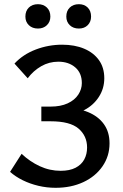

<svg xmlns="http://www.w3.org/2000/svg" viewBox="-20 -883 588 915"><path d="M245 12Q203 12 163 2.5Q123 -7 88.5 -24Q54 -41 28 -64L83 -150Q122 -113 169.5 -91Q217 -69 269 -69Q312 -69 340 -83.5Q368 -98 381.5 -123Q395 -148 395 -180Q395 -235 354.5 -270Q314 -305 221 -305H177V-375H221Q269 -375 302.5 -390.5Q336 -406 353 -432Q370 -458 370 -487Q370 -535 338.5 -562Q307 -589 258 -589Q214 -589 176.5 -567.5Q139 -546 112 -510L49 -580Q90 -624 150.5 -647Q211 -670 276 -670Q336 -670 381 -651Q426 -632 451.5 -596.5Q477 -561 477 -510Q477 -461 451 -421Q425 -381 381.5 -358.5Q338 -336 283 -336V-369Q350 -369 399 -349Q448 -329 475 -291.5Q502 -254 502 -200Q502 -139 468.5 -90.5Q435 -42 377 -15Q319 12 245 12ZM161 -747Q134 -747 117.5 -763Q101 -779 101 -804Q101 -831 117.5 -847Q134 -863 161 -863Q187 -863 203.5 -847Q220 -831 220 -804Q220 -779 203.5 -763Q187 -747 161 -747ZM356 -747Q329 -747 312.5 -763Q296 -779 296 -804Q296 -831 312.5 -847Q329 -863 356 -863Q382 -863 398 -847Q414 -831 414 -804Q414 -779 398 -763Q382 -747 356 -747Z"/></svg>

Font: Ysabeau Office SemiBold
Style: Regular
Weight: 600
Designer: Christian Thalmann (Catharsis Fonts)
Version: Version 2.001;gftools[0.9.30]; featfreeze: tnum,lnum,ss02